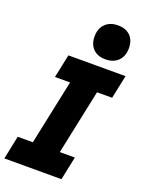

<svg xmlns="http://www.w3.org/2000/svg" viewBox="-196 -1054 861 1137"><g transform="rotate(20 234.0 -485.5)"><path d="M-19.5 0 11.2 -147.5H106.4L192.4 -555.7H97.2L128.4 -703.1H488.3L457.5 -555.7H362.3L276.4 -147.5H371.1L340.3 0ZM341.3 -755.9Q292 -755.9 263.7 -784.2Q235.4 -812.5 235.4 -861.8Q235.4 -912.1 264.9 -941.4Q294.4 -970.7 344.7 -970.7Q394.5 -970.7 422.6 -942.4Q450.7 -914.1 450.7 -864.7Q450.7 -814.9 421.4 -785.4Q392.1 -755.9 341.3 -755.9Z"/></g></svg>

Font: Schibsted Grotesk ExtraBold
Style: Italic
Weight: 800
Italic angle: -12°
Designer: Bakken & Baeck AS, Henrik Kongsvoll
Foundry: Schibsted ASA
Version: Version 1.100; ttfautohint (v1.8.4.7-5d5b);gftools[0.9.25]